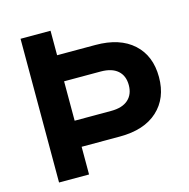

<svg xmlns="http://www.w3.org/2000/svg" viewBox="-101 -773 856 871"><g transform="rotate(-15 327.5 -337.5)"><path d="M70.8 0V-675H211.7V-560H391.7Q505.8 -560 569.2 -502.5Q632.5 -445 632.5 -345Q632.5 -245.8 569.2 -187.9Q505.8 -130 391.7 -130H211.7V0ZM211.7 -252.5H383.3Q435.8 -252.5 463.3 -277.1Q490.8 -301.7 490.8 -345Q490.8 -389.2 463.3 -413.3Q435.8 -437.5 383.3 -437.5H211.7Z"/></g></svg>

Font: Funnel Display Light
Style: Bold
Weight: 700
Version: Version 1.000